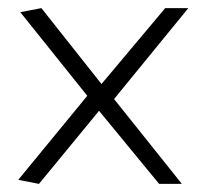

<svg xmlns="http://www.w3.org/2000/svg" viewBox="-20 -484 509 473"><path d="M25 -41 195 -248 30 -454 82 -464 230 -277 387 -464H444L261 -240L428 -31H372L224 -211L76 -31Z"/></svg>

Font: Palanquin ExtraLight
Style: Regular
Weight: 275
Designer: Pria Ravichandran
Version: Version 1.001